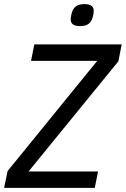

<svg xmlns="http://www.w3.org/2000/svg" viewBox="-34 -914 612 934"><path d="M427 0H-14L3 -82L439 -618H117L133 -698H558L542 -616L105 -80H443ZM355 -787Q310 -787 310 -819Q310 -826 311 -833Q312 -840 315 -851Q321 -872 335 -883Q349 -894 377 -894Q422 -894 422 -862Q422 -855 421 -848Q420 -841 417 -830Q411 -809 397 -798Q383 -787 355 -787Z"/></svg>

Font: IBM Plex Sans Condensed Text
Style: Italic
Weight: 450
Width: 3
Italic angle: -11°
Designer: Mike Abbink, Paul van der Laan, Pieter van Rosmalen
Foundry: Bold Monday
Version: Version 1.1